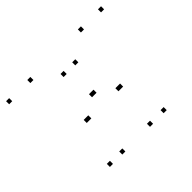

<svg xmlns="http://www.w3.org/2000/svg" viewBox="-133 -710 886 886"><g transform="rotate(-45 310.0 -266.5)"><path d="M494.9 10V-10H474.9V10ZM619.6 -523.3V-543.3H599.6V-523.3ZM488.4 -523.3V-543.3H468.4V-523.3ZM429.6 -209V-229H409.6V-209ZM419 -209V-229H399V-209ZM362.6 -434.4V-454.4H342.6V-434.4ZM286.5 -434.4V-454.4H266.5V-434.4ZM222.1 -209V-229H202.1V-209ZM212.2 -209V-229H192.2V-209ZM158.3 -523.3V-543.3H138.3V-523.3ZM20 -523.3V-543.3H0V-523.3ZM144.2 10V-10H124.2V10ZM225.1 10V-10H205.1V10ZM313.3 -275.7V-295.7H293.3V-275.7ZM322.8 -275.7V-295.7H302.8V-275.7ZM406 10V-10H386V10Z"/></g></svg>

Font: Monaspace Argon Dots Var
Style: Regular
Weight: 400
Designer: Riley Cran and the Lettermatic Team
Version: Version 1.100 (Monaspace Argon Dots)